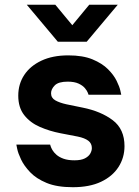

<svg xmlns="http://www.w3.org/2000/svg" viewBox="-20 -771 581 801"><path d="M283.8 10Q217.4 10 174.3 -7.9Q131.2 -25.8 105.8 -52.5Q80.4 -79.2 67.9 -105.6Q55.4 -132 51.8 -149.9Q48.2 -167.8 48.2 -167.8H189.2Q189.2 -167.8 191.2 -161.2Q193.2 -154.6 198.8 -144.9Q204.4 -135.2 215.6 -125.3Q226.8 -115.4 245.2 -108.8Q263.6 -102.2 290.6 -102.2Q318.4 -102.2 334.1 -110.3Q349.8 -118.4 356.5 -130.2Q363.2 -142 363.2 -153.2Q363.2 -172.6 348.4 -183.9Q333.6 -195.2 304.6 -201.2L232 -215.2Q186.6 -224 146.2 -241.6Q105.8 -259.2 81 -290.8Q56.2 -322.4 56.2 -371.8Q56.2 -420.2 81 -458Q105.8 -495.8 152.7 -517.9Q199.6 -540 264.8 -540Q325.8 -540 366 -523.3Q406.2 -506.6 430.4 -482.4Q454.6 -458.2 466.6 -433.7Q478.6 -409.2 482.2 -392.5Q485.8 -375.8 485.8 -375.8H349.4Q349.4 -375.8 346.4 -384Q343.4 -392.2 334.4 -403.1Q325.4 -414 308 -422.2Q290.6 -430.4 262.2 -430.4Q223.8 -430.4 208.4 -414.7Q193 -399 193 -382Q193 -362.4 210.8 -352.3Q228.6 -342.2 256.8 -336L325 -322Q401.4 -306.6 450.4 -269.5Q499.4 -232.4 499.4 -161.4Q499.4 -113.2 474.3 -74.2Q449.2 -35.2 401.4 -12.6Q353.6 10 283.8 10ZM221.2 -597 91.8 -751.2H210.8L281.6 -665.8L352.2 -751.2H471.2L341.8 -597Z"/></svg>

Font: Be Vietnam Pro Variable Thin
Style: Regular
Weight: 100
Designer: Lam Bao, Tony Le, Vietanh Nguyen
Foundry: Yellow Type Foundry
Version: Version 1.002